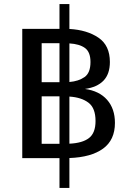

<svg xmlns="http://www.w3.org/2000/svg" viewBox="-20 -780 642 947"><path d="M273.4 0H89.8V-637.7H273.4V-759.8H322.3V-637.2Q409.7 -632.3 465.8 -594Q522 -555.7 522 -474.1Q522 -415 490.5 -382.3Q459 -349.6 398.9 -341.3Q469.7 -331.5 508.3 -287.6Q546.9 -243.7 546.9 -173.8Q546.9 -89.4 488.3 -46.9Q429.7 -4.4 322.3 -0.5V147H273.4ZM273.4 -374.5V-566.9H185.5V-374.5ZM322.3 -375.5Q367.7 -379.4 397 -399.9Q426.3 -420.4 426.3 -474.1Q426.3 -523.4 399.2 -543.2Q372.1 -563 322.3 -565.9ZM273.4 -70.8V-304.7H185.5V-70.8ZM322.3 -71.3Q386.7 -74.2 418.9 -99.1Q451.2 -124 451.2 -183.1Q451.2 -247.1 416.5 -273.4Q381.8 -299.8 322.3 -303.7Z"/></svg>

Font: Vazir Code Hack
Style: Code-Hack
Weight: 400
Foundry: DejaVu fonts team - Redesigned by Saber Rastikerdar
Version: Version 1.1.2